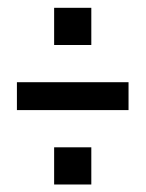

<svg xmlns="http://www.w3.org/2000/svg" viewBox="-20 -582 382 504"><path d="M24.4 -293V-366.2H317.4V-293ZM219.7 -195.3V-97.7H122.1V-195.3ZM219.7 -561.5V-463.9H122.1V-561.5Z"/></svg>

Font: Alegre Sans
Style: Regular
Weight: 400
Width: 3
Designer: GrandChaos9000
Version: Version 1.2.6 - August 1, 2014